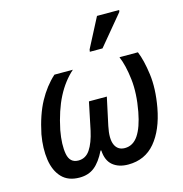

<svg xmlns="http://www.w3.org/2000/svg" viewBox="-114 -880 948 995"><g transform="rotate(-15 360.0 -383.0)"><path d="M192 10Q131 10 97 -26Q63 -62 54 -123Q45 -184 58 -258Q79 -359 115.5 -426Q152 -493 203 -539H302Q250 -493 214.5 -424Q179 -355 158 -254Q144 -177 153.5 -127Q163 -77 209 -77Q248 -77 271.5 -112Q295 -147 309 -210L340 -359H436L404 -210Q390 -144 405 -110.5Q420 -77 458 -77Q502 -77 530 -118.5Q558 -160 573 -240Q591 -336 582 -413Q573 -490 552 -539H651Q671 -491 681.5 -413Q692 -335 674 -235Q653 -121 598 -55.5Q543 10 453 10Q402 10 370.5 -16Q339 -42 336 -97H332Q305 -42 272.5 -16Q240 10 192 10ZM411 -606 413 -618 495 -776H614L612 -766L479 -606Z"/></g></svg>

Font: Noto Sans SemiCondensed Medium
Style: Italic
Weight: 500
Width: 4
Italic angle: -12°
Designer: Monotype Design Team
Foundry: Monotype Imaging Inc.
Version: Version 2.013; ttfautohint (v1.8.4.7-5d5b)